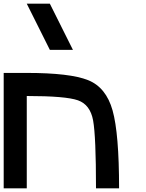

<svg xmlns="http://www.w3.org/2000/svg" viewBox="-20 -1020 790 1040"><path d="M125 0H0V-625H125Q359.4 -625 457 -585.9Q554.7 -546.9 589.8 -421.9Q625 -296.9 625 0H500Q500 -281.2 484.4 -367.2Q468.8 -453.1 402.3 -476.6Q335.9 -500 125 -500ZM250 -1000 375 -750H250L125 -1000Z"/></svg>

Font: CraftyPE
Style: Regular
Weight: 400
Designer: Erek Butcher
Foundry: Haunted Coop
Version: Version 0.018;April 4, 2024;FontCreator 15.0.0.2962 64-bit